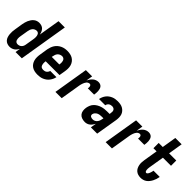

<svg xmlns="http://www.w3.org/2000/svg" viewBox="148 -1715 2703 2703"><g transform="rotate(45 1500.0 -363.5)"><path d="M148 8Q122 8 98.5 -1Q75 -10 59 -28.5Q43 -47 35.5 -70.5Q28 -94 25.5 -119.5Q23 -145 24.5 -171Q26 -197 31 -223L50 -343Q54 -364 59.5 -385Q65 -406 74 -426.5Q83 -447 96 -466Q109 -485 126.5 -499.5Q144 -514 165 -521Q186 -528 207 -528Q232 -528 254.5 -520.5Q277 -513 292 -496.5Q307 -480 316 -459Q325 -438 329 -415L382 -735H507L386 0H261L273 -74Q263 -56 250.5 -40.5Q238 -25 221.5 -14Q205 -3 186 2.5Q167 8 148 8ZM204 -97Q219 -97 235 -102.5Q251 -108 263 -120Q275 -132 281.5 -147.5Q288 -163 290 -179L310 -299Q312 -312 313.5 -325Q315 -338 314.5 -351Q314 -364 311.5 -376.5Q309 -389 303 -399.5Q297 -410 286.5 -416.5Q276 -423 262 -423Q245 -423 228 -415Q211 -407 199.5 -392.5Q188 -378 182 -361Q176 -344 173 -326L153 -206Q151 -194 150 -182Q149 -170 150 -158.5Q151 -147 154 -135.5Q157 -124 163.5 -115.5Q170 -107 180.5 -102Q191 -97 204 -97Z M703 8Q673 8 645 2Q617 -4 593.5 -19Q570 -34 554.5 -57Q539 -80 532 -107.5Q525 -135 525.5 -164.5Q526 -194 531 -223L550 -343Q555 -368 563.5 -392.5Q572 -417 586.5 -439.5Q601 -462 622 -479.5Q643 -497 667 -508Q691 -519 716 -523.5Q741 -528 766 -528Q796 -528 824.5 -522Q853 -516 876.5 -501.5Q900 -487 917 -464Q934 -441 941.5 -413.5Q949 -386 948.5 -356Q948 -326 943 -297L928 -208H653V-206Q651 -194 650.5 -181.5Q650 -169 651.5 -156.5Q653 -144 657 -133Q661 -122 668.5 -113.5Q676 -105 688 -101Q700 -97 712 -97Q725 -97 739 -100Q753 -103 764 -111Q775 -119 783.5 -131.5Q792 -144 794 -157H918Q914 -134 903.5 -111Q893 -88 877.5 -68Q862 -48 841.5 -33Q821 -18 798 -8.5Q775 1 750.5 4.5Q726 8 703 8ZM670 -312H820L821 -314Q823 -326 824 -338.5Q825 -351 823.5 -362.5Q822 -374 818.5 -385.5Q815 -397 807.5 -405.5Q800 -414 789.5 -418.5Q779 -423 766 -423Q749 -423 731 -415.5Q713 -408 700.5 -393.5Q688 -379 682 -361.5Q676 -344 673 -326Z M1055 0 1141 -520H1266L1250 -423Q1260 -444 1273.5 -463Q1287 -482 1304 -497Q1321 -512 1343 -520Q1365 -528 1387 -528Q1406 -528 1423 -521Q1440 -514 1450.5 -500.5Q1461 -487 1466 -469Q1471 -451 1472 -432.5Q1473 -414 1471.5 -395.5Q1470 -377 1467 -358H1342Q1344 -368 1344.5 -378.5Q1345 -389 1342.5 -399Q1340 -409 1333 -416Q1326 -423 1315 -423Q1302 -423 1289.5 -416.5Q1277 -410 1268 -399Q1259 -388 1253 -375.5Q1247 -363 1242.5 -350.5Q1238 -338 1234.5 -325Q1231 -312 1229 -299L1180 0Z M1647 8Q1616 8 1587.5 -1.5Q1559 -11 1540.5 -33Q1522 -55 1517.5 -85.5Q1513 -116 1518 -147Q1523 -174 1533.5 -200Q1544 -226 1563.5 -247Q1583 -268 1608 -282.5Q1633 -297 1659.5 -305.5Q1686 -314 1713 -317Q1740 -320 1766 -320H1814L1817 -343Q1820 -358 1819 -373Q1818 -388 1810.5 -400Q1803 -412 1789.5 -417.5Q1776 -423 1761 -423Q1748 -423 1735 -419.5Q1722 -416 1711 -408Q1700 -400 1693 -388Q1686 -376 1684 -363H1560V-364Q1564 -387 1573.5 -409.5Q1583 -432 1598 -452Q1613 -472 1633.5 -487Q1654 -502 1676.5 -511.5Q1699 -521 1722.5 -524.5Q1746 -528 1769 -528Q1796 -528 1822.5 -523.5Q1849 -519 1871 -506.5Q1893 -494 1910 -474.5Q1927 -455 1935 -431Q1943 -407 1943.5 -380Q1944 -353 1940 -325L1886 0H1761L1775 -85Q1766 -67 1753 -49.5Q1740 -32 1723.5 -18.5Q1707 -5 1686.5 1.5Q1666 8 1647 8ZM1702 -97Q1720 -97 1738 -106.5Q1756 -116 1767.5 -132Q1779 -148 1785 -166.5Q1791 -185 1794 -203L1796 -215H1766Q1747 -215 1728 -212.5Q1709 -210 1691.5 -202Q1674 -194 1660 -178Q1646 -162 1643 -144Q1641 -132 1645 -122Q1649 -112 1658 -106.5Q1667 -101 1678.5 -99Q1690 -97 1702 -97Z M2055 0 2141 -520H2266L2250 -423Q2260 -444 2273.5 -463Q2287 -482 2304 -497Q2321 -512 2343 -520Q2365 -528 2387 -528Q2406 -528 2423 -521Q2440 -514 2450.5 -500.5Q2461 -487 2466 -469Q2471 -451 2472 -432.5Q2473 -414 2471.5 -395.5Q2470 -377 2467 -358H2342Q2344 -368 2344.5 -378.5Q2345 -389 2342.5 -399Q2340 -409 2333 -416Q2326 -423 2315 -423Q2302 -423 2289.5 -416.5Q2277 -410 2268 -399Q2259 -388 2253 -375.5Q2247 -363 2242.5 -350.5Q2238 -338 2234.5 -325Q2231 -312 2229 -299L2180 0Z M2756 8Q2730 8 2706 1Q2682 -6 2663.5 -21.5Q2645 -37 2634 -59Q2623 -81 2618 -106Q2613 -131 2614.5 -157Q2616 -183 2620 -209L2654 -415H2591V-520H2672L2707 -735H2833L2798 -520H2941V-415H2780L2743 -192Q2742 -182 2740.5 -173Q2739 -164 2739 -155Q2739 -146 2739.5 -137Q2740 -128 2742 -119.5Q2744 -111 2750 -104Q2756 -97 2765 -97Q2774 -97 2781 -104Q2788 -111 2793 -119.5Q2798 -128 2801 -136.5Q2804 -145 2807 -154Q2810 -163 2812 -172Q2814 -181 2815 -189V-192H2939V-186Q2935 -163 2927.5 -140Q2920 -117 2909 -95.5Q2898 -74 2882.5 -54Q2867 -34 2847 -19.5Q2827 -5 2803 1.5Q2779 8 2756 8Z"/></g></svg>

Font: Iosevka Term Curly XBd Obl
Style: Regular
Weight: 800
Italic angle: -9°
Designer: Belleve Invis
Foundry: Belleve Invis
Version: Version 32.3.0